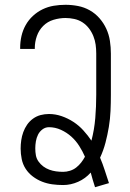

<svg xmlns="http://www.w3.org/2000/svg" viewBox="-20 -763 540 800"><path d="M376 17Q371 2 366.5 -13.5Q362 -29 358 -44Q336 -19 305.5 -5.5Q275 8 243 8Q220 8 198 5Q176 2 155.5 -6Q135 -14 117 -27.5Q99 -41 87 -59.5Q75 -78 70.5 -100Q66 -122 66 -144Q66 -161 68.5 -178.5Q71 -196 77 -212.5Q83 -229 93 -243.5Q103 -258 117.5 -268.5Q132 -279 149 -283.5Q166 -288 184 -288Q211 -288 237 -279Q263 -270 286 -255Q309 -240 327.5 -219.5Q346 -199 361 -177Q373 -223 377 -271Q381 -319 381 -368V-540Q381 -559 378.5 -577Q376 -595 369 -612.5Q362 -630 350.5 -645Q339 -660 323.5 -670Q308 -680 289.5 -684Q271 -688 253 -688Q228 -688 203 -680.5Q178 -673 160 -655Q142 -637 133.5 -612.5Q125 -588 125 -563V-559H64V-564Q64 -589 69.5 -613Q75 -637 87 -658.5Q99 -680 117.5 -697Q136 -714 158 -724.5Q180 -735 204 -739Q228 -743 253 -743Q279 -743 305 -738Q331 -733 354 -720Q377 -707 394.5 -687Q412 -667 423 -643Q434 -619 438 -592.5Q442 -566 442 -540V-368Q442 -334 440.5 -300.5Q439 -267 433.5 -234Q428 -201 419.5 -168.5Q411 -136 397 -106Q408 -80 416.5 -53.5Q425 -27 434 0ZM243 -47Q257 -47 271.5 -51.5Q286 -56 297.5 -65Q309 -74 318 -85.5Q327 -97 334 -110Q324 -133 310 -155Q296 -177 277 -194Q258 -211 234 -222Q210 -233 184 -233Q169 -233 157 -224Q145 -215 138.5 -202Q132 -189 129.5 -174Q127 -159 127 -145Q127 -130 129.5 -116Q132 -102 140.5 -90Q149 -78 160.5 -69.5Q172 -61 185.5 -56Q199 -51 213.5 -49Q228 -47 243 -47Z"/></svg>

Font: Iosevka Fixed Light
Style: Regular
Weight: 300
Monospace: yes
Designer: Belleve Invis
Foundry: Belleve Invis
Version: Version 32.3.0